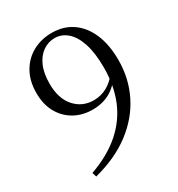

<svg xmlns="http://www.w3.org/2000/svg" viewBox="-179 -860 921 993"><g transform="rotate(-30 281.0 -363.5)"><path d="M105.4 16.1 97.8 -9.8Q208.6 -49.4 280.6 -112.8Q352.5 -176.3 387.1 -261.6Q421.6 -346.9 421.6 -452Q421.6 -539.9 402.6 -597.4Q383.6 -654.9 350.5 -683.4Q317.4 -711.8 276.1 -711.8Q238.7 -711.8 206.8 -690.1Q174.9 -668.5 155.6 -625.8Q136.4 -583 136.4 -519.6Q136.4 -430.7 180.8 -381.1Q225.1 -331.5 292.8 -331.5Q335.7 -331.5 371.7 -351.1Q407.7 -370.6 436.8 -409.2L456.7 -404.4H448.8Q424.1 -353 376.4 -322.7Q328.8 -292.4 263.8 -292.4Q203.5 -292.4 155.8 -319.2Q108.1 -345.9 80.6 -395.1Q53.2 -444.2 53.2 -511.8Q53.2 -583.9 82.9 -635.7Q112.6 -687.5 163.3 -715.1Q214 -742.7 276.9 -742.7Q346.7 -742.7 398.1 -707.4Q449.5 -672.2 478 -606.2Q506.4 -540.3 506.4 -448.9Q506.4 -340.2 460.6 -247Q414.7 -153.7 325.6 -85.8Q236.5 -17.8 105.4 16.1Z"/></g></svg>

Font: Noto Serif KR
Style: Regular
Weight: 200
Designer: Ryoko NISHIZUKA 西塚涼子 (kana & ideographs); Frank Grießhammer (Latin, Greek & Cyrillic); Wenlong ZHANG 张文龙 (bopomofo); San
Foundry: Adobe
Version: Version 2.001;hotconv 1.1.0;makeotfexe 2.6.0